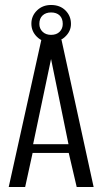

<svg xmlns="http://www.w3.org/2000/svg" viewBox="-20 -751 411 771"><path d="M15 0 146 -591H227L356 0H288L256 -137H111L81 0ZM113 -172H255L185 -514ZM185 -581Q151 -581 128.5 -603Q106 -625 106 -656Q106 -687 128.5 -709Q151 -731 185 -731Q221 -731 243 -709Q265 -687 265 -655Q265 -625 241 -603Q217 -581 185 -581ZM185 -611Q207 -611 219.5 -623.5Q232 -636 232 -655Q232 -677 219.5 -689Q207 -701 185 -701Q164 -701 151 -689Q138 -677 138 -655Q138 -636 151 -623.5Q164 -611 185 -611Z"/></svg>

Font: Alumni Sans
Style: Regular
Weight: 400
Designer: Robert E. Leuschke
Foundry: Robert E. Leuschke
Version: Version 1.018